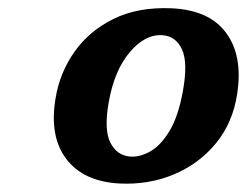

<svg xmlns="http://www.w3.org/2000/svg" viewBox="-20 -736 596 463"><path d="M393.5 -716Q484.5 -712 525.2 -656.8Q566 -601.5 552 -510Q541.5 -440 500.5 -390.2Q459.5 -340.5 398.8 -315.2Q338 -290 268.5 -293.5Q181.5 -298 140 -352.5Q98.5 -407 114 -499Q124 -560.5 159.5 -611Q195 -661.5 254 -690.5Q313 -719.5 393.5 -716ZM293.5 -358.5Q317 -356.5 342.2 -370.8Q367.5 -385 388.8 -420.2Q410 -455.5 421 -516Q433.5 -584.5 419 -616.5Q404.5 -648.5 372.5 -651Q330.5 -654.5 293 -610.2Q255.5 -566 242 -488.5Q230.5 -423 246.2 -392Q262 -361 293.5 -358.5Z"/></svg>

Font: Fraunces 9pt SuperSoft SemiBold
Style: Italic
Weight: 600
Italic angle: -16°
Version: Version 1.000;[0bf87f6ff]